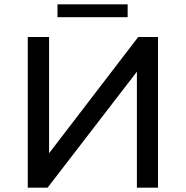

<svg xmlns="http://www.w3.org/2000/svg" viewBox="-20 -872 863 892"><path d="M247 -792V-852H573V-792ZM109 0V-700H208V-160L622 -700H714V0H616V-539L201 0Z"/></svg>

Font: Montserrat
Style: Regular
Weight: 500
Designer: Julieta Ulanovsky
Foundry: Julieta Ulanovsky
Version: Version 7.200;PS 007.200;hotconv 1.0.88;makeotf.lib2.5.64775